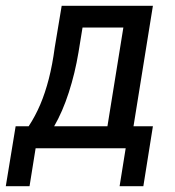

<svg xmlns="http://www.w3.org/2000/svg" viewBox="-47 -512 605 663"><path d="M-27 131 7 -76H52Q75 -111 92 -151Q109 -191 121.5 -239.5Q134 -288 142 -348L166 -492H481L414 -76H481L448 131H366L387 0H76L55 131ZM140 -76H324L379 -417H238L224 -331Q212 -259 190.5 -192.5Q169 -126 140 -76Z"/></svg>

Font: Nunito Sans 10pt Condensed SemiBold
Style: Italic
Weight: 600
Width: 3
Italic angle: -9°
Designer: Vernon Adams
Foundry: Vernon Adams
Version: Version 3.101;gftools[0.9.27]